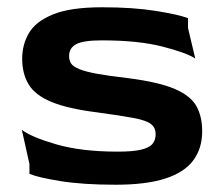

<svg xmlns="http://www.w3.org/2000/svg" viewBox="-20 -498 606 528"><path d="M298 10Q208 10 146 0Q84 -10 61 -20V-47L40 -141Q66 -121 135 -101Q204 -81 304 -81Q346 -81 368.5 -86.5Q391 -92 399.5 -102.5Q408 -113 408 -129Q408 -147 395 -157Q382 -167 347.5 -173.5Q313 -180 247 -189Q167 -199 122 -217.5Q77 -236 59 -265.5Q41 -295 41 -337Q41 -375 59.5 -407Q78 -439 126 -458.5Q174 -478 261 -478Q346 -478 408.5 -468Q471 -458 497 -448V-421L517 -337Q493 -353 426.5 -370Q360 -387 260 -387Q209 -387 189.5 -376.5Q170 -366 170 -344Q170 -332 175.5 -323.5Q181 -315 198 -308Q215 -301 247.5 -295Q280 -289 333 -283Q418 -272 461.5 -253Q505 -234 520.5 -205.5Q536 -177 536 -137Q536 -90 511.5 -57Q487 -24 434.5 -7Q382 10 298 10Z"/></svg>

Font: Red Rose SemiBold
Style: Regular
Weight: 600
Designer: Jaikishan Patel
Version: Version 2.000